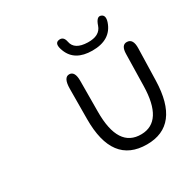

<svg xmlns="http://www.w3.org/2000/svg" viewBox="-500 -1211 1449 1446"><g transform="rotate(-30 224.5 -488.0)"><path d="M372.6 -868.7Q477.1 -866.2 501.5 -939.5Q523.4 -1006.3 558.1 -994.1Q595.2 -981 575.7 -923.8Q531.7 -796.9 370.6 -797.9Q220.2 -798.8 175.8 -911.6Q146.5 -985.4 189.9 -993.7Q233.9 -1002 244.1 -948.2Q258.3 -871.6 372.6 -868.7ZM-286.6 -976.1ZM627.4 -725.1Q681.2 -724.1 678.7 -640.1L671.4 -363.3Q661.1 20 374.5 19.5Q75.7 19 78.1 -372.1L79.6 -634.3Q80.1 -731.4 129.4 -731.4Q178.2 -731 177.7 -646.5L176.3 -379.4Q174.3 -64.5 377 -67.9Q565.4 -70.8 571.8 -373.5L577.6 -650.4Q579.1 -726.1 627.4 -725.1Z"/></g></svg>

Font: Comic Relief LRS
Style: Regular
Weight: 400
Designer: Jeff Davis
Foundry: Loudifier
Version: Version 1.0